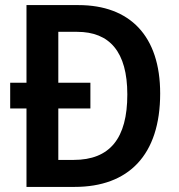

<svg xmlns="http://www.w3.org/2000/svg" viewBox="-20 -734 702 754"><path d="M288 -714H84V-409H20V-308H84V0H273C485 0 609 -125 609 -367C609 -593 490 -714 288 -714ZM283 -609C410 -609 480 -531 480 -363C480 -191 412 -106 269 -106H209V-308H335V-409H209V-609Z"/></svg>

Font: Noto Sans Myanmar UI SemiCondensed SemiBold
Style: Regular
Weight: 600
Width: 4
Designer: Monotype Design Team
Foundry: Monotype Imaging Inc.
Version: Version 2.103